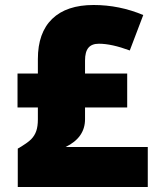

<svg xmlns="http://www.w3.org/2000/svg" viewBox="-20 -745 626 765"><path d="M353 -725.1Q455.6 -725.1 550.8 -685.1L497.1 -543.9Q424.8 -570.8 374 -570.8Q345.7 -570.8 332.3 -554.7Q318.8 -538.6 318.8 -503.9V-452.1H486.8V-316.9H318.8V-270Q318.8 -196.8 241.2 -159.2H568.8V0H50.8V-152.8Q90.3 -175.8 104.2 -190.2Q118.2 -204.6 124.5 -223.1Q130.9 -241.7 130.9 -269V-316.9H49.8V-452.1H130.9V-509.8Q130.9 -614.7 188 -669.9Q245.1 -725.1 353 -725.1Z"/></svg>

Font: OpenSans-ExtraBold
Style: Regular
Weight: 800
Foundry: Ascender Corporation
Version: Version 1.10